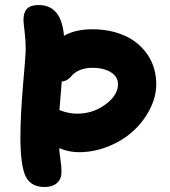

<svg xmlns="http://www.w3.org/2000/svg" viewBox="-20 -772 674 762"><path d="M157.2 -29.8Q101.6 -29.8 81.3 -73.2Q61 -116.7 61 -228Q61 -314.5 71.5 -434.6Q82 -554.7 82 -577.1Q82 -612.3 77.6 -647Q73.2 -681.6 73.2 -693.8Q73.2 -722.7 87.2 -737.3Q101.1 -752 133.8 -752Q223.6 -752 233.9 -629.9Q278.8 -655.8 347.2 -655.8Q417.5 -655.8 474.4 -630.6Q531.2 -605.5 565.7 -554.9Q600.1 -504.4 600.1 -437Q600.1 -388.7 575.4 -339.8Q550.8 -291 510 -253.2Q469.2 -215.3 411.9 -191.7Q354.5 -168 293 -168Q252.9 -168 214.8 -184.1Q215.8 -168 220 -137.9Q224.1 -107.9 224.1 -89.8Q224.1 -61.5 206.3 -45.7Q188.5 -29.8 157.2 -29.8ZM259.8 -465.8Q246.1 -450.7 225.1 -448.2Q224.6 -441.4 221.2 -399.7Q217.8 -357.9 215.8 -335Q252.4 -320.8 286.1 -320.8Q348.6 -320.8 398.4 -357.4Q448.2 -394 448.2 -437Q448.2 -468.8 419.2 -485.8Q390.1 -502.9 348.1 -502.9Q288.6 -502.9 259.8 -465.8Z"/></svg>

Font: Shantell Sans Bouncy
Style: Bold
Weight: 700
Designer: Stephen Nixon, Anya Danilova, Shantell Martin
Foundry: Arrow Type
Version: Version 1.006;[9816181b4]